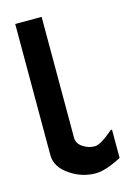

<svg xmlns="http://www.w3.org/2000/svg" viewBox="-105 -700 526 772"><g transform="rotate(-15 158.0 -314.0)"><path d="M304 -17Q237 18 196 18Q140 18 92 -14Q38 -49 38 -101V-646H148V-143Q148 -119 171 -103.5Q194 -88 220 -88Q245 -88 299 -135H304Z"/></g></svg>

Font: RailwayN12
Style: Semibold
Weight: 400
Version: 1999; 1.0, initial release  Kernus: V2.0